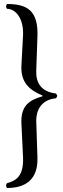

<svg xmlns="http://www.w3.org/2000/svg" viewBox="-20 -726 317 959"><path d="M95 58C100 160.9 53 178 15 189C9 195 9 207 15 213C105 213 171 173 167 60L161 -124C161 -174 185 -228 259 -235C268 -244 267 -251 259 -259C185.5 -268 159 -312 161 -373L167 -543C172 -673 116 -706 15 -706C9 -700 9 -688 15 -682C59 -682 99.5 -632 95 -548L87 -399C82.6 -316.7 124.2 -277.2 192 -249V-245C124.8 -225.8 82.7 -197 87 -108Z"/></svg>

Font: Libertinus Math
Style: Regular
Weight: 400
Designer: Philipp H. Poll
Foundry: Khaled Hosny
Version: Version 6.2